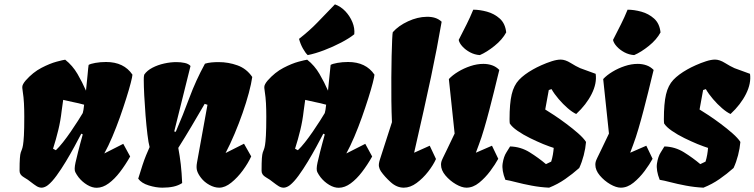

<svg xmlns="http://www.w3.org/2000/svg" viewBox="-20 -866 3521 896"><path d="M432.1 10.3Q410.2 10.7 387 -3.2Q363.8 -17.1 346.7 -38.6Q337.4 -50.8 331.3 -63Q325.2 -75.2 332.5 -107.9Q339.4 -137.2 344.5 -157.7Q349.6 -178.2 354.7 -196.8Q359.9 -215.3 366.2 -238.8L359.4 -242.2Q346.2 -216.8 327.4 -182.1Q308.6 -147.5 287.1 -111.8Q265.6 -76.2 244.1 -46.6Q222.7 -17.1 203.6 -2Q189.5 8.8 175.8 9.8Q162.6 10.3 150.4 2.4Q138.2 -5.4 126.5 -14.6Q111.3 -27.3 91.3 -38.8Q71.3 -50.3 71.3 -68.4Q71.3 -108.4 72.8 -127.4Q74.2 -146.5 76.9 -154.5Q79.6 -162.6 82.3 -168.9Q85 -175.3 87.4 -189.2Q89.8 -203.1 91.6 -233.6Q93.3 -264.2 93.3 -321.3Q93.3 -355 91.8 -384Q90.3 -413.1 86.4 -437Q84.5 -449.2 84.2 -454.3Q84 -459.5 84 -460Q84 -471.7 99.6 -490.2Q133.8 -528.8 173.3 -549.3Q212.9 -569.8 243.9 -578.1Q274.9 -586.4 284.2 -587.4Q318.8 -560.1 341.6 -521Q364.3 -481.9 381.3 -442.9Q386.2 -486.3 388.9 -518.8Q391.6 -551.3 393.6 -563Q401.9 -568.4 425 -572.5Q448.2 -576.7 475.1 -576.7Q558.1 -576.7 598.1 -517.6Q597.7 -508.3 590.1 -478.8Q582.5 -449.2 569.3 -407.5Q556.2 -365.7 539.6 -318.8Q522.9 -272 504.2 -227.8Q485.4 -183.6 466.8 -149.9L555.2 -194.8L587.4 -135.7Q565.4 -96.7 540 -63.5Q514.6 -30.3 487.3 -10.3Q460 9.8 432.1 10.3ZM240.7 -165Q255.4 -178.7 273.9 -202.1Q292.5 -225.6 310.8 -252.4Q329.1 -279.3 344 -302.5Q358.9 -325.7 366.2 -338.4Q369.1 -352.1 369.4 -352.8Q369.6 -353.5 369.9 -356.2Q370.1 -358.9 372.6 -377.4Q345.7 -384.8 321 -389.6Q296.4 -394.5 274.9 -399.9L267.6 -347.7Q262.7 -303.2 252.2 -259.8Q241.7 -216.3 227.5 -171.9Z M737.8 9.8Q708 9.8 674.1 -0.7Q640.1 -11.2 625 -32.2Q636.7 -70.8 645.3 -96.4Q653.8 -122.1 661.6 -141.1Q669.4 -160.2 678.2 -179.7Q672.9 -198.2 668 -238.8Q663.1 -279.3 659.2 -328.1Q655.3 -377 653.1 -421.1Q650.9 -465.3 650.9 -491.2Q650.9 -508.3 651.9 -511.7Q652.8 -515.1 653.3 -518.1Q666.5 -537.1 691.4 -550Q716.3 -563 746.1 -569.6Q775.9 -576.2 802.7 -576.2Q824.2 -576.2 842 -572.3Q859.9 -568.4 869.1 -558.1L793 -252.4L800.3 -251Q834 -329.1 863.8 -409.7Q893.6 -490.2 936.5 -568.8Q950.7 -573.2 967 -574.7Q983.4 -576.2 1000.5 -576.2Q1045.9 -576.2 1088.1 -561Q1130.4 -545.9 1157.2 -506.8Q1152.8 -475.6 1141.1 -431.9Q1129.4 -388.2 1112.3 -339.1Q1095.2 -290 1074.7 -241.5Q1054.2 -192.9 1032.7 -151.9L1118.7 -195.3L1152.3 -136.2Q1138.2 -105 1113.3 -71Q1088.4 -37.1 1059.3 -13.7Q1030.3 9.8 1002.9 9.8Q980.5 9.8 957 -3.2Q933.6 -16.1 918.5 -35.6Q904.8 -53.2 899.9 -68.6Q895 -84 899.4 -107.9L948.2 -377L935.1 -381.3Q904.8 -329.1 874.3 -277.6Q843.8 -226.1 812 -175.8Q819.3 -136.7 823.7 -98.4Q828.1 -60.1 830.1 -11.7Q812 0 789.3 4.9Q766.6 9.8 737.8 9.8Z M1561.5 10.3Q1539.6 10.7 1516.4 -3.2Q1493.2 -17.1 1476.1 -38.6Q1466.8 -50.8 1460.7 -63Q1454.6 -75.2 1461.9 -107.9Q1468.8 -137.2 1473.9 -157.7Q1479 -178.2 1484.1 -196.8Q1489.3 -215.3 1495.6 -238.8L1488.8 -242.2Q1475.6 -216.8 1456.8 -182.1Q1438 -147.5 1416.5 -111.8Q1395 -76.2 1373.5 -46.6Q1352.1 -17.1 1333 -2Q1318.8 8.8 1305.2 9.8Q1292 10.3 1279.8 2.4Q1267.6 -5.4 1255.9 -14.6Q1240.7 -27.3 1220.7 -38.8Q1200.7 -50.3 1200.7 -68.4Q1200.7 -108.4 1202.1 -127.4Q1203.6 -146.5 1206.3 -154.5Q1209 -162.6 1211.7 -168.9Q1214.4 -175.3 1216.8 -189.2Q1219.2 -203.1 1220.9 -233.6Q1222.7 -264.2 1222.7 -321.3Q1222.7 -355 1221.2 -384Q1219.7 -413.1 1215.8 -437Q1213.9 -449.2 1213.6 -454.3Q1213.4 -459.5 1213.4 -460Q1213.4 -471.7 1229 -490.2Q1263.2 -528.8 1302.7 -549.3Q1342.3 -569.8 1373.3 -578.1Q1404.3 -586.4 1413.6 -587.4Q1448.2 -560.1 1470.9 -521Q1493.7 -481.9 1510.7 -442.9Q1515.6 -486.3 1518.3 -518.8Q1521 -551.3 1522.9 -563Q1531.2 -568.4 1554.4 -572.5Q1577.6 -576.7 1604.5 -576.7Q1687.5 -576.7 1727.5 -517.6Q1727.1 -508.3 1719.5 -478.8Q1711.9 -449.2 1698.7 -407.5Q1685.5 -365.7 1668.9 -318.8Q1652.3 -272 1633.5 -227.8Q1614.7 -183.6 1596.2 -149.9L1684.6 -194.8L1716.8 -135.7Q1694.8 -96.7 1669.4 -63.5Q1644 -30.3 1616.7 -10.3Q1589.4 9.8 1561.5 10.3ZM1370.1 -165Q1384.8 -178.7 1403.3 -202.1Q1421.9 -225.6 1440.2 -252.4Q1458.5 -279.3 1473.4 -302.5Q1488.3 -325.7 1495.6 -338.4Q1498.5 -352.1 1498.8 -352.8Q1499 -353.5 1499.3 -356.2Q1499.5 -358.9 1502 -377.4Q1475.1 -384.8 1450.4 -389.6Q1425.8 -394.5 1404.3 -399.9L1397 -347.7Q1392.1 -303.2 1381.6 -259.8Q1371.1 -216.3 1356.9 -171.9ZM1416 -608.9Q1405.3 -618.7 1393.6 -639.6Q1381.8 -660.6 1375.5 -684.6Q1425.3 -723.6 1461.2 -761Q1497.1 -798.3 1543 -845.7Q1570.3 -835.9 1591.6 -813.5Q1612.8 -791 1624.5 -762.7Q1636.2 -734.4 1633.3 -706.1Q1610.4 -687.5 1572.3 -667.5Q1534.2 -647.5 1492.4 -631.6Q1450.7 -615.7 1416 -608.9Z M1864.3 9.8Q1831.5 9.8 1803.2 -15.9Q1774.9 -41.5 1757.3 -66.9Q1751 -76.2 1748.5 -88.4Q1746.1 -100.6 1752.9 -121.6L1809.1 -295.9Q1807.1 -341.3 1806.4 -395.8Q1805.7 -450.2 1806.2 -504.6Q1806.6 -559.1 1807.6 -605.5Q1808.6 -651.9 1810.1 -681.6Q1811.5 -711.4 1813 -715.8Q1839.8 -746.1 1884.3 -766.6Q1928.7 -787.1 1971.2 -787.6Q1992.7 -788.1 2010 -782.7Q2027.3 -777.3 2041 -764.6Q2030.3 -702.1 2018.3 -639.9Q2006.3 -577.6 1991.5 -507.3Q1976.6 -437 1957.3 -350.6Q1938 -264.2 1912.6 -153.3L1985.4 -186L2014.6 -124Q2002 -95.7 1977.8 -64.7Q1953.6 -33.7 1924.1 -12Q1894.5 9.8 1864.3 9.8Z M2156.7 9.8Q2135.3 9.8 2107.4 -6.3Q2079.6 -22.5 2058.8 -47.1Q2038.1 -71.8 2038.1 -97.2Q2038.1 -104.5 2039.6 -110.6Q2041 -116.7 2047.1 -129.4Q2053.2 -142.1 2066.2 -168.7Q2079.1 -195.3 2101.6 -242.7L2074.7 -497.1Q2091.3 -515.1 2117.9 -531.2Q2144.5 -547.4 2175.3 -557.6Q2206.1 -567.9 2235.8 -567.9Q2257.3 -567.9 2276.4 -561.3Q2295.4 -554.7 2310.1 -539.6Q2308.1 -532.2 2301.5 -504.9Q2294.9 -477.5 2285.2 -438Q2275.4 -398.4 2263.7 -353.5Q2252 -308.6 2239.5 -266.1Q2227.1 -223.6 2214.8 -191.4L2200.7 -153.3L2275.9 -186L2305.2 -125Q2291.5 -99.6 2268.1 -68.1Q2244.6 -36.6 2216.1 -13.4Q2187.5 9.8 2156.7 9.8ZM2219.2 -608.9Q2195.3 -610.4 2173.8 -621.8Q2152.3 -633.3 2137.9 -649.2Q2123.5 -665 2120.6 -679.7Q2142.6 -723.1 2158 -753.4Q2173.3 -783.7 2188.5 -820.8Q2218.8 -820.8 2252.7 -811.5Q2286.6 -802.2 2312.3 -779.3Q2337.9 -756.3 2342.3 -714.8Q2324.2 -681.2 2287.8 -651.9Q2251.5 -622.6 2219.2 -608.9Z M2542.5 9.8Q2500.5 7.8 2460.7 0.2Q2420.9 -7.3 2389.2 -15.6Q2357.4 -23.9 2338.4 -26.9Q2320.8 -71.3 2325.7 -103.3Q2330.6 -135.3 2343.3 -155Q2356 -174.8 2360.4 -182.6Q2410.2 -181.2 2451.7 -155.3Q2493.2 -129.4 2527.8 -100.1L2552.2 -111.8Q2557.1 -127 2560.1 -144.3Q2563 -161.6 2564 -175.8Q2559.1 -177.2 2543.9 -182.6Q2528.8 -188 2514.6 -193.8Q2486.3 -205.6 2453.9 -221.4Q2421.4 -237.3 2395.3 -255.4Q2369.1 -273.4 2358.9 -290Q2358.4 -293.9 2358.2 -298.6Q2357.9 -303.2 2357.9 -309.1Q2357.9 -383.3 2367.9 -425.5Q2377.9 -467.8 2401.9 -493.2Q2425.8 -518.6 2467.3 -542Q2483.4 -551.3 2506.8 -561.8Q2530.3 -572.3 2554.4 -580.1Q2578.6 -587.9 2596.7 -587.9Q2617.7 -587.9 2642.8 -572.3Q2668 -556.6 2687.5 -547.9L2759.8 -521.5Q2766.1 -477.5 2741.2 -427.7Q2716.3 -377.9 2668.9 -334Q2650.9 -342.3 2629.2 -361.1Q2607.4 -379.9 2587.2 -403.6Q2566.9 -427.2 2553.7 -450.2L2541 -445.8L2524.4 -355Q2540 -345.7 2566.9 -327.9Q2593.8 -310.1 2623.5 -287.8Q2653.3 -265.6 2678.5 -243.4Q2703.6 -221.2 2714.8 -203.6Q2712.4 -173.8 2704.1 -141.6Q2695.8 -109.4 2683.1 -82Q2651.9 -54.2 2617.4 -30.3Q2583 -6.3 2542.5 9.8Z M2877 9.8Q2855.5 9.8 2827.6 -6.3Q2799.8 -22.5 2779.1 -47.1Q2758.3 -71.8 2758.3 -97.2Q2758.3 -104.5 2759.8 -110.6Q2761.2 -116.7 2767.3 -129.4Q2773.4 -142.1 2786.4 -168.7Q2799.3 -195.3 2821.8 -242.7L2794.9 -497.1Q2811.5 -515.1 2838.1 -531.2Q2864.7 -547.4 2895.5 -557.6Q2926.3 -567.9 2956.1 -567.9Q2977.5 -567.9 2996.6 -561.3Q3015.6 -554.7 3030.3 -539.6Q3028.3 -532.2 3021.7 -504.9Q3015.1 -477.5 3005.4 -438Q2995.6 -398.4 2983.9 -353.5Q2972.2 -308.6 2959.7 -266.1Q2947.3 -223.6 2935.1 -191.4L2920.9 -153.3L2996.1 -186L3025.4 -125Q3011.7 -99.6 2988.3 -68.1Q2964.8 -36.6 2936.3 -13.4Q2907.7 9.8 2877 9.8ZM2939.5 -608.9Q2915.5 -610.4 2894 -621.8Q2872.6 -633.3 2858.2 -649.2Q2843.8 -665 2840.8 -679.7Q2862.8 -723.1 2878.2 -753.4Q2893.6 -783.7 2908.7 -820.8Q2939 -820.8 2972.9 -811.5Q3006.8 -802.2 3032.5 -779.3Q3058.1 -756.3 3062.5 -714.8Q3044.4 -681.2 3008.1 -651.9Q2971.7 -622.6 2939.5 -608.9Z M3262.7 9.8Q3220.7 7.8 3180.9 0.2Q3141.1 -7.3 3109.4 -15.6Q3077.6 -23.9 3058.6 -26.9Q3041 -71.3 3045.9 -103.3Q3050.8 -135.3 3063.5 -155Q3076.2 -174.8 3080.6 -182.6Q3130.4 -181.2 3171.9 -155.3Q3213.4 -129.4 3248 -100.1L3272.5 -111.8Q3277.3 -127 3280.3 -144.3Q3283.2 -161.6 3284.2 -175.8Q3279.3 -177.2 3264.2 -182.6Q3249 -188 3234.9 -193.8Q3206.5 -205.6 3174.1 -221.4Q3141.6 -237.3 3115.5 -255.4Q3089.4 -273.4 3079.1 -290Q3078.6 -293.9 3078.4 -298.6Q3078.1 -303.2 3078.1 -309.1Q3078.1 -383.3 3088.1 -425.5Q3098.1 -467.8 3122.1 -493.2Q3146 -518.6 3187.5 -542Q3203.6 -551.3 3227.1 -561.8Q3250.5 -572.3 3274.7 -580.1Q3298.8 -587.9 3316.9 -587.9Q3337.9 -587.9 3363 -572.3Q3388.2 -556.6 3407.7 -547.9L3480 -521.5Q3486.3 -477.5 3461.4 -427.7Q3436.5 -377.9 3389.2 -334Q3371.1 -342.3 3349.4 -361.1Q3327.6 -379.9 3307.4 -403.6Q3287.1 -427.2 3273.9 -450.2L3261.2 -445.8L3244.6 -355Q3260.3 -345.7 3287.1 -327.9Q3314 -310.1 3343.8 -287.8Q3373.5 -265.6 3398.7 -243.4Q3423.8 -221.2 3435.1 -203.6Q3432.6 -173.8 3424.3 -141.6Q3416 -109.4 3403.3 -82Q3372.1 -54.2 3337.6 -30.3Q3303.2 -6.3 3262.7 9.8Z"/></svg>

Font: Fruktur
Style: Italic
Weight: 400
Italic angle: -8°
Designer: Viktoriya Grabowska, Eben Sorkin
Foundry: Viktoriya Grabowska
Version: Version 1.008; ttfautohint (v1.8.4.7-5d5b)